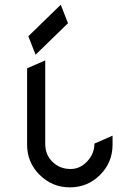

<svg xmlns="http://www.w3.org/2000/svg" viewBox="-20 -807 602 827"><path d="M102.1 -650.9 241.7 -786.6 272.9 -707 133.3 -571.3ZM386.7 -188.5 464.8 -222.7V-183.6Q464.8 -107.4 411.1 -53.7Q357.4 0 281.2 0Q205.1 0 150.9 -53.7Q96.7 -107.4 96.7 -183.6V-512.7L174.8 -546.9V-185.1Q175.8 -139.6 206.1 -109.9Q237.3 -79.1 284.2 -79.1Q325.2 -79.1 356 -112.3Q386.7 -145.5 386.7 -188.5Z"/></svg>

Font: NovaMono
Style: Regular
Weight: 400
Monospace: yes
Version: Version 1.2